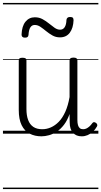

<svg xmlns="http://www.w3.org/2000/svg" viewBox="-20 -905 686 1300"><path d="M260 18Q216 18 181 0Q146 -18 126.5 -57.5Q107 -97 107 -161V-496Q107 -506 113 -510Q119 -514 132 -514Q146 -514 152.5 -510Q159 -506 159 -496V-167Q159 -123 170.5 -92.5Q182 -62 205.5 -46Q229 -30 266 -30Q296 -30 324.5 -42.5Q353 -55 378 -80.5Q403 -106 422 -148Q441 -190 451 -248V-497Q451 -506 457.5 -510.5Q464 -515 478 -515Q491 -515 497.5 -510.5Q504 -506 504 -497V-92Q504 -72 508 -58Q512 -44 520.5 -37Q529 -30 543 -30Q554 -30 564 -34.5Q574 -39 584.5 -48Q595 -57 605 -71Q610 -78 616.5 -78Q623 -78 631 -72Q637 -67 638.5 -60.5Q640 -54 636 -48Q625 -28 608.5 -13Q592 2 573 10Q554 18 534 18Q514 18 499.5 12Q485 6 474 -6Q463 -18 457.5 -35.5Q452 -53 452 -76L451 -133Q436 -90 413.5 -60.5Q391 -31 365 -14Q339 3 312 10.5Q285 18 260 18ZM149 -650Q126 -650 126 -671Q128 -728 152.5 -758Q177 -788 216 -788Q245 -788 268.5 -775Q292 -762 311.5 -746Q331 -730 349.5 -717Q368 -704 387 -704Q407 -704 418 -721Q429 -738 430 -771Q433 -790 454 -790Q468 -790 473 -785Q478 -780 478 -768Q476 -715 452.5 -683.5Q429 -652 386 -652Q358 -652 335 -665Q312 -678 292 -694.5Q272 -711 253.5 -723.5Q235 -736 215 -736Q196 -736 185.5 -719.5Q175 -703 173 -669Q172 -659 166.5 -654.5Q161 -650 149 -650ZM0 365H646V375H0ZM0 -20H646V0H0ZM0 -505H646V-500H0ZM0 -885H646V-875H0Z"/></svg>

Font: Playwrite IT Moderna Guides
Style: Regular
Weight: 400
Designer: Veronika Burian, José Scaglione
Foundry: TypeTogether
Version: Version 1.003